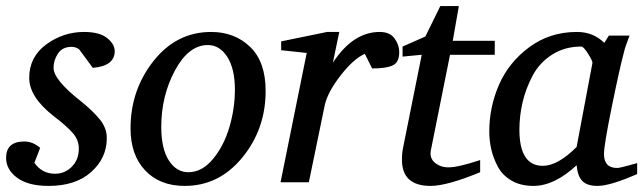

<svg xmlns="http://www.w3.org/2000/svg" viewBox="-28 -599 2116 631"><path d="M349 -431Q349 -382 277 -376L232 -437Q221 -445 207 -445Q177 -445 162.5 -423Q148 -401 148 -376Q148 -337 237 -267Q278 -234 300.5 -206Q323 -178 323 -145Q323 -80 272 -34Q221 12 132 12Q64 12 28 -15Q-8 -42 -8 -80Q-8 -134 52 -134Q80 -134 104 -113L85 -64Q110 -28 153 -28Q185 -28 208 -51Q231 -74 231 -111Q231 -139 211.5 -161.5Q192 -184 149 -217Q68 -280 68 -343Q68 -412 124 -453Q180 -494 248 -494Q299 -494 324 -474Q349 -454 349 -431Z M845 -300Q845 -175 768.5 -81.5Q692 12 579 12Q497 12 449 -39Q401 -90 401 -177Q401 -303 476.5 -398.5Q552 -494 666 -494Q743 -494 794 -445Q845 -396 845 -300ZM744 -304Q744 -373 719 -412Q694 -451 655 -451Q592 -451 547 -367.5Q502 -284 502 -182Q502 -110 527 -71.5Q552 -33 591 -33Q636 -33 672 -76.5Q708 -120 726 -181.5Q744 -243 744 -304Z M1284 -427Q1284 -394 1262.5 -384Q1241 -374 1195 -374L1171 -422Q1134 -406 1091 -350.5Q1048 -295 1039 -252L987 0H894L980 -425L896 -434V-463L1047 -494H1087L1066 -393Q1132 -494 1220 -494Q1253 -494 1268.5 -473Q1284 -452 1284 -427Z M1598 -419H1451L1388 -105Q1383 -80 1401 -64.5Q1419 -49 1446 -49Q1478 -49 1550 -73V-33Q1441 12 1387 12Q1293 12 1293 -74Q1293 -96 1297 -115L1358 -419L1295 -413V-446L1370 -479L1419 -579H1480L1460 -465H1598Z M2066 -27Q1977 12 1936 12Q1901 12 1885.5 -4.5Q1870 -21 1867 -56Q1794 12 1725 12Q1683 12 1653 -5.5Q1623 -23 1608 -51.5Q1593 -80 1586.5 -108.5Q1580 -137 1580 -167Q1580 -247 1612 -320.5Q1644 -394 1711.5 -444Q1779 -494 1868 -494Q1922 -494 1958 -458L1973 -482H2041Q2026 -444 2022 -425Q2008 -373 1982.5 -247.5Q1957 -122 1957 -93Q1957 -47 2000 -47Q2008 -47 2037 -55L2066 -63ZM1919 -392Q1920 -398 1905 -422Q1890 -446 1882 -446Q1828 -446 1786.5 -419.5Q1745 -393 1722.5 -350.5Q1700 -308 1689.5 -263Q1679 -218 1679 -173Q1679 -54 1756 -54Q1805 -54 1867 -116Z"/></svg>

Font: Veleka
Style: Italic
Weight: 400
Italic angle: -12°
Designer: Stefan Peev, Context Ltd, 2016; SIL International, 1997-2014.
Foundry: Stefan Peev, Context Ltd, 2016
Version: Version 1.000